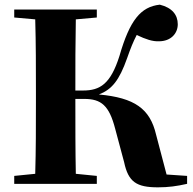

<svg xmlns="http://www.w3.org/2000/svg" viewBox="-20 -788 829 823"><path d="M694 -40 649 -211C623 -322 557 -369 404 -383C460 -405 491 -443 525 -539C540 -582 551 -609 566 -638C606 -619 634 -610 661 -611C713 -611 742 -645 742 -684C742 -724 718 -755 665 -768C583 -759 536 -701 492 -548C454 -428 409 -400 336 -400H303C303 -504 303 -606 305 -705L395 -713V-747H41V-713L131 -705C134 -602 134 -499 134 -395V-351C134 -247 134 -144 131 -43L41 -34V0H395V-34L305 -43C303 -144 303 -247 303 -364H341C414 -364 448 -336 474 -235L512 -93C530 -8 565 15 657 15C702 15 738 10 782 0V-34Z"/></svg>

Font: Noto Serif TC Black
Style: Regular
Weight: 900
Version: Version 1.001;PS 1.001;hotconv 16.6.54;makeotf.lib2.5.65590